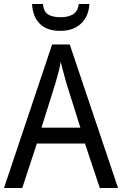

<svg xmlns="http://www.w3.org/2000/svg" viewBox="-20 -938 610 958"><path d="M478 0 404 -222H164L91 0H0L240 -716H328L569 0ZM311 -524Q308 -535 302.5 -555Q297 -575 291.5 -595.5Q286 -616 283 -629Q278 -601 270.5 -573Q263 -545 257 -524L187 -301H381ZM426 -918Q423 -858 385 -821Q347 -784 281 -784Q214 -784 178.5 -819.5Q143 -855 140 -918H194Q198 -879 220.5 -865.5Q243 -852 283 -852Q319 -852 343.5 -866Q368 -880 373 -918Z"/></svg>

Font: Noto Sans SemiCondensed
Style: Regular
Weight: 400
Width: 4
Designer: Monotype Design Team
Foundry: Monotype Imaging Inc.
Version: Version 2.013; ttfautohint (v1.8.4.7-5d5b)